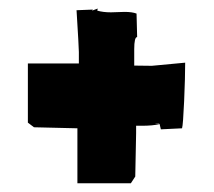

<svg xmlns="http://www.w3.org/2000/svg" viewBox="-20 -599 499 447"><path d="M160.2 -300.3 59.1 -302.7 44.9 -313.5V-451.2H163.6V-478Q163.6 -487.8 158.2 -575.2L196.3 -576.7L194.3 -574.2L207.5 -579.1L206.5 -574.2Q220.2 -570.3 238.3 -570.3L270 -571.3Q287.6 -571.3 297.9 -567.4L299.3 -512.7Q292.5 -512.7 292.5 -484.4V-446.3L333.5 -445.8Q333.5 -445.8 411.1 -453.1Q411.1 -419.9 408.7 -363.8Q406.2 -307.6 403.8 -300.3L354.5 -297.9L351.6 -310.1Q335.9 -306.2 309.6 -306.2H296.9V-289.1L294.9 -188L284.7 -172.4H160.2ZM344.7 -311.5H340.8L351.6 -310.1Q350.1 -311.5 344.7 -311.5Z"/></svg>

Font: Butcherman
Style: Regular
Weight: 400
Version: Version 001.004